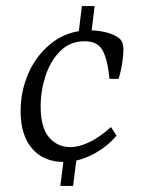

<svg xmlns="http://www.w3.org/2000/svg" viewBox="-20 -537 476 633"><path d="M234 -28 221 76H179L192 -28ZM250 -517H292L280 -419H238ZM191 -3Q124 -3 86 -47Q48 -91 48 -170Q48 -240 76 -300.5Q104 -361 155.5 -399Q207 -437 275 -437Q299 -437 322.5 -432Q346 -427 362 -418Q376 -411 381.5 -400.5Q387 -390 387 -373Q387 -357 383 -330Q379 -303 371 -277H341Q335 -340 318.5 -370.5Q302 -401 259 -401Q211 -401 178.5 -368.5Q146 -336 130 -286.5Q114 -237 114 -186Q114 -117 141.5 -84.5Q169 -52 212 -52Q241 -52 275 -68.5Q309 -85 346 -118L364 -90Q333 -52 285 -27.5Q237 -3 191 -3Z"/></svg>

Font: Yrsa Light
Style: Italic
Weight: 300
Italic angle: -7.10001°
Designer: Anna Giedrys (Yrsa+Rasa design), David Brezina (Yrsa art-direction, Rasa art-direction, design)
Foundry: Rosetta Type Foundry
Version: Version 2.004